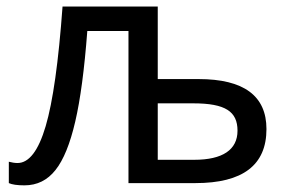

<svg xmlns="http://www.w3.org/2000/svg" viewBox="-20 -556 882 583"><path d="M459 -536.1H169.9C157.7 -368.2 140.6 -247.1 118.7 -172.9C96.7 -98.1 67.9 -61 33.2 -61C24.9 -61 16.1 -62.5 6.8 -64.9V0C16.6 4.4 32.2 6.8 54.2 6.8C92.8 6.8 124 -8.8 148.4 -39.6C172.9 -70.3 192.9 -119.6 208.5 -187C224.1 -253.9 236.3 -345.7 245.1 -461.9H370.1V0H573.2C717.3 0 789.1 -54.7 789.1 -164.1C789.1 -265.1 720.2 -315.9 583 -315.9H459ZM701.2 -159.2C701.2 -101.1 655.8 -70.8 569.8 -70.8H459V-242.2H566.9C664.6 -242.2 701.2 -217.3 701.2 -159.2Z"/></svg>

Font: Noto Reveo Sans
Style: Regular
Weight: 400
Designer: Monotype Design team
Foundry: Monotype Imaging Inc.
Version: Version 1.04